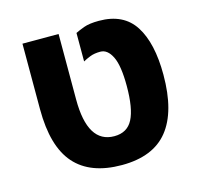

<svg xmlns="http://www.w3.org/2000/svg" viewBox="-92 -697 835 807"><g transform="rotate(-15 325.0 -293.5)"><path d="M342.8 11.7Q206.1 11.7 138.2 -65.2Q70.3 -142.1 70.3 -304.2V-589.4H227.5V-304.2Q227.5 -113.8 343.3 -113.8Q399.9 -113.8 423.8 -160.4Q447.8 -207 447.8 -304.2Q447.8 -393.1 428.2 -432.6Q408.7 -472.2 377.4 -472.2Q351.1 -472.2 332.5 -464.8Q314 -457.5 301.3 -450.2V-574.2Q314.9 -581.1 339.1 -590.1Q363.3 -599.1 405.3 -599.1Q512.2 -599.1 560.5 -523.7Q608.9 -448.2 608.9 -310.1Q608.9 -149.9 543.9 -69.1Q479 11.7 342.8 11.7Z"/></g></svg>

Font: Lunasima
Style: Bold
Weight: 700
Designer: The DocRepair Project, Monotype Design Team
Foundry: Google
Version: Version 2.009